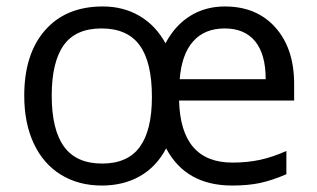

<svg xmlns="http://www.w3.org/2000/svg" viewBox="-20 -564 982 594"><path d="M866 -25V-97Q824 -78 784.5 -69.5Q745 -61 699 -61Q539 -61 534 -253H890V-304Q890 -414 832 -479Q774 -544 676 -544Q615 -544 568 -514.5Q521 -485 492 -430Q462 -485 412 -514.5Q362 -544 298 -544Q184 -544 119.5 -470.5Q55 -397 55 -268Q55 -183 84.5 -120Q114 -57 168.5 -23.5Q223 10 295 10Q362 10 413 -19Q464 -48 494 -105Q555 10 698 10Q748 10 785 2Q822 -6 866 -25ZM294 -476Q374 -476 412 -424Q450 -372 450 -264Q450 -161 412.5 -109.5Q375 -58 296 -58Q216 -58 178 -110.5Q140 -163 140 -268Q140 -372 177 -424Q214 -476 294 -476ZM802 -319H536Q542 -396 577.5 -436Q613 -476 675 -476Q737 -476 769.5 -436Q802 -396 802 -319Z"/></svg>

Font: OpenSansMMV
Style: Regular
Weight: 400
Designer: Steve Matteson
Foundry: Ascender Corporation
Version: Version 4.000